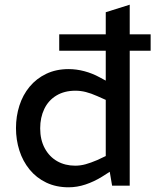

<svg xmlns="http://www.w3.org/2000/svg" viewBox="-20 -790 666 817"><path d="M272 7Q219 7 177 -13Q135 -33 106 -68.5Q77 -104 62.5 -149.5Q48 -195 48 -245Q48 -295 62.5 -340.5Q77 -386 106 -421Q135 -456 177 -476Q219 -496 272 -496Q305 -496 339 -487Q373 -478 404 -461L430 -447V-574H232V-644H430V-738L532 -770V-644H621V-574H532V0H457L447 -59L414 -38Q380 -17 344 -5Q308 7 272 7ZM151 -244Q151 -195 170.5 -159Q190 -123 223.5 -104Q257 -85 300 -85Q322 -85 344 -91Q366 -97 394 -109L430 -126V-365L394 -381Q367 -393 345 -398.5Q323 -404 301 -404Q254 -404 220 -383.5Q186 -363 168.5 -326.5Q151 -290 151 -244Z"/></svg>

Font: REM
Style: Regular
Weight: 400
Designer: Octavio Pardo
Foundry: Ashler Design
Version: Version 1.005;gftools[0.9.28]